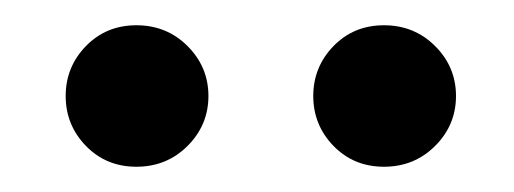

<svg xmlns="http://www.w3.org/2000/svg" viewBox="-20 -757 407 152"><path d="M228 -681Q228 -704 244 -720.5Q260 -737 284 -737Q308 -737 324.5 -720.5Q341 -704 341 -681Q341 -658 324.5 -641.5Q308 -625 284 -625Q260 -625 244 -641.5Q228 -658 228 -681ZM32 -681Q32 -704 48 -720.5Q64 -737 88 -737Q112 -737 128.5 -720.5Q145 -704 145 -681Q145 -658 128.5 -641.5Q112 -625 88 -625Q64 -625 48 -641.5Q32 -658 32 -681Z"/></svg>

Font: Be Vietnam
Style: Regular
Weight: 400
Designer: Gabriel Lam
Foundry: TypeRant
Version: Version 4.000